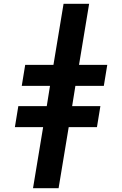

<svg xmlns="http://www.w3.org/2000/svg" viewBox="-20 -843 640 1006"><path d="M153 143 206 -177H58L76 -287H225L242 -393H94L112 -503H260L313 -823H447L394 -503H542L524 -393H375L358 -287H506L488 -177H340L287 143Z"/></svg>

Font: Iosevka Curly Slab XBdEx
Style: Italic
Weight: 800
Width: 7
Italic angle: -9°
Monospace: yes
Designer: Belleve Invis
Foundry: Belleve Invis
Version: Version 11.1.0; ttfautohint (v1.8.3)